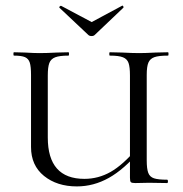

<svg xmlns="http://www.w3.org/2000/svg" viewBox="-20 -655 656 687"><path d="M373 -456Q371 -456 371 -462Q371 -468 373 -468L417 -467Q455 -465 478 -465Q499 -465 537 -467L581 -468Q583 -468 583 -462Q583 -456 581 -456Q548 -456 532.5 -450.5Q517 -445 511 -431Q505 -417 505 -387V-81Q505 -51 510.5 -36.5Q516 -22 531 -17Q546 -12 578 -12Q581 -12 581 -6Q581 0 578 0L513 -1L464 0Q452 0 448.5 -3Q445 -6 445 -19V-385Q445 -415 440 -429.5Q435 -444 420 -450Q405 -456 373 -456ZM255 12Q184 12 137.5 -25.5Q91 -63 91 -129V-387Q91 -417 86.5 -431Q82 -445 69.5 -450.5Q57 -456 30 -456Q28 -456 28 -462Q28 -468 30 -468L69 -467Q103 -465 121 -465Q146 -465 184 -467L225 -468Q227 -468 227 -462Q227 -456 225 -456Q193 -456 177.5 -450Q162 -444 156.5 -429.5Q151 -415 151 -385V-163Q151 -15 282 -15Q332 -15 376 -40Q420 -65 470 -124L480 -115Q424 -49 369.5 -18.5Q315 12 255 12ZM192 -629Q192 -631 195 -633Q198 -635 199 -634L308 -576L416 -634L418 -635Q420 -635 421.5 -631.5Q423 -628 421 -627L319 -530Q315 -526 308 -526Q300 -526 296 -530L193 -627Z"/></svg>

Font: Cormorant Unicase
Style: Regular
Weight: 400
Designer: Christian Thalmann (Catharsis Fonts)
Foundry: Catharsis Fonts
Version: Version 4.000